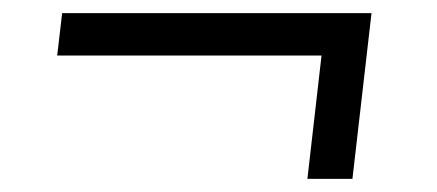

<svg xmlns="http://www.w3.org/2000/svg" viewBox="-20 -374 664 292"><path d="M74.5 -354H545L516 -102H447.5L469 -289.5H67Z"/></svg>

Font: Merriweather Light
Style: Italic
Weight: 300
Italic angle: -7.8°
Designer: Eben Sorkin
Foundry: Eben Sorkin
Version: Version 2.101